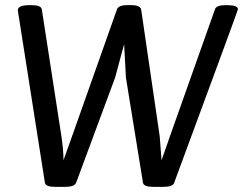

<svg xmlns="http://www.w3.org/2000/svg" viewBox="-20 -722 942 744"><path d="M860 -702Q902 -702 902 -686Q902 -682 655 -14Q650 2 614 2H573Q537 2 534 -14L468 -421L461 -551L426 -421L275 -14Q268 2 234 2H193Q157 2 154 -14L49 -682Q49 -702 94 -702H103Q139 -702 142 -686L218 -194Q226 -140 226 -101L261 -199L433 -685Q438 -702 473 -702H489Q524 -702 527 -685L599 -193L606 -101L641 -201L813 -686Q818 -702 854 -702Z"/></svg>

Font: Asap
Style: Italic
Weight: 400
Italic angle: -6°
Designer: Pablo Cosgaya
Foundry: Pablo Cosgaya
Version: Version 1.007;PS 001.007;hotconv 1.0.70;makeotf.lib2.5.58329